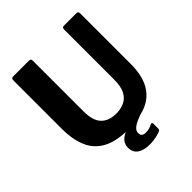

<svg xmlns="http://www.w3.org/2000/svg" viewBox="-246 -891 1213 1213"><g transform="rotate(-45 360.5 -284.5)"><path d="M659 -275Q659 -170 623 -107Q587 -44 520 -17Q453 10 360 10Q251 10 185.5 -24.5Q120 -59 90.5 -126.5Q61 -194 61 -293V-722Q61 -742 77 -742H221Q236 -742 236 -724V-271Q236 -189 271.5 -152Q307 -115 373 -115Q415 -115 447 -130.5Q479 -146 497 -181Q515 -216 515 -274V-723Q515 -742 530 -742H644Q659 -742 659 -724V-275ZM272 89Q272 61 291.5 37.5Q311 14 371 -6L478 -4Q423 16 403 32.5Q383 49 383 69Q383 86 392 94Q401 102 420 102Q438 102 452.5 97.5Q467 93 478 87Q493 80 493 96V139Q493 149 485 154Q472 160 444.5 166.5Q417 173 385 173Q332 173 302 152Q272 131 272 89Z"/></g></svg>

Font: Libre Franklin Thin
Style: Bold
Weight: 700
Version: Version 3.000